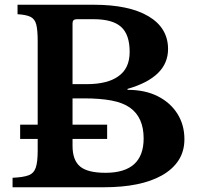

<svg xmlns="http://www.w3.org/2000/svg" viewBox="-20 -790 837 810"><path d="M33 0V-40Q78 -42 100.5 -50.5Q123 -59 131 -83Q139 -107 139 -154V-204H65V-264H139V-616Q139 -663 133 -686.5Q127 -710 108.5 -719Q90 -728 54 -730V-770H375Q525 -770 607 -721Q689 -672 689 -583Q689 -464 518 -415V-411Q592 -411 645.5 -384Q699 -357 728.5 -310Q758 -263 758 -203Q758 -152 733.5 -114Q709 -76 663 -50Q574 0 418 0ZM345 -435Q390 -435 423.5 -443.5Q457 -452 479 -468Q527 -501 527 -571Q527 -644 491 -676.5Q455 -709 375 -709H304Q286 -709 286 -692V-435ZM425 -61Q586 -61 586 -206Q586 -295 528 -336Q498 -357 450 -366Q402 -375 334 -375H286V-264H432V-204H286V-175Q286 -114 318 -87.5Q350 -61 425 -61Z"/></svg>

Font: Libre Baskerville
Style: Bold
Weight: 700
Designer: Pablo Impallari, Rodrigo Fuenzalida
Foundry: Pablo Impallari, Rodrigo Fuenzalida
Version: Version 1.051; ttfautohint (v1.8.4.7-5d5b)